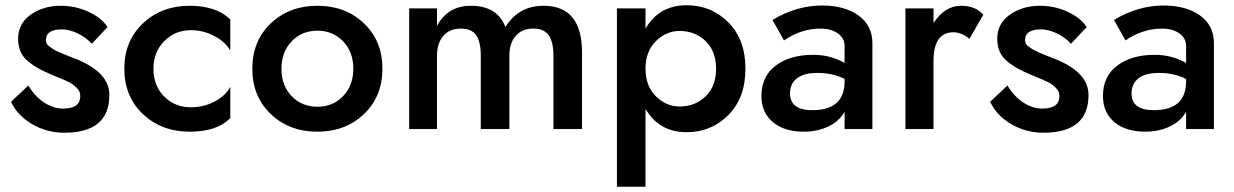

<svg xmlns="http://www.w3.org/2000/svg" viewBox="-20 -492 4705 732"><path d="M88 -166Q113 -124 148.5 -101Q184 -78 220 -78Q286 -78 286 -125Q286 -134 283 -142Q280 -150 272.5 -157Q265 -164 259 -169Q253 -174 240.5 -180Q228 -186 221 -189Q214 -192 197.5 -198.5Q181 -205 175 -208Q147 -220 128.5 -230Q110 -240 89.5 -256Q69 -272 59 -294Q49 -316 49 -344Q49 -402 97 -436Q145 -470 212 -470Q268 -470 317.5 -447Q367 -424 390 -389L330 -325Q309 -349 276.5 -364.5Q244 -380 216 -380Q155 -380 155 -339Q155 -332 158 -326Q161 -320 168.5 -314.5Q176 -309 183 -304.5Q190 -300 202.5 -294.5Q215 -289 223.5 -285.5Q232 -282 247 -276Q262 -270 270 -267Q397 -216 397 -130Q397 14 225 14Q158 14 102 -19Q46 -52 22 -104Z M565 -230Q565 -165 606 -124Q647 -83 708 -83Q757 -83 798.5 -105Q840 -127 858 -161V-42Q808 10 703 10Q596 10 525 -57Q454 -124 454 -230Q454 -336 525 -403Q596 -470 703 -470Q804 -470 858 -418V-299Q840 -332 797.5 -354.5Q755 -377 708 -377Q647 -377 606 -335Q565 -293 565 -230Z M1012.5 -57Q942 -124 942 -230Q942 -336 1012.5 -403Q1083 -470 1190 -470Q1297 -470 1367.5 -403Q1438 -336 1438 -230Q1438 -124 1367.5 -57Q1297 10 1190 10Q1083 10 1012.5 -57ZM1092 -334.5Q1053 -294 1053 -230Q1053 -166 1092 -125.5Q1131 -85 1190 -85Q1249 -85 1288 -125.5Q1327 -166 1327 -230Q1327 -294 1288 -334.5Q1249 -375 1190 -375Q1131 -375 1092 -334.5Z M2199 -292V0H2090V-280Q2090 -332 2072 -357.5Q2054 -383 2013 -383Q1970 -383 1946 -355Q1922 -327 1922 -280V0H1813V-280Q1813 -332 1795.5 -357.5Q1778 -383 1737 -383Q1694 -383 1670 -355Q1646 -327 1646 -280V0H1540V-460H1646V-393Q1687 -470 1775 -470Q1876 -470 1907 -389Q1957 -470 2052 -470Q2199 -470 2199 -292Z M2598 12Q2493 12 2441 -77V220H2332V-460H2441V-383Q2493 -472 2598 -472Q2692 -472 2757 -406.5Q2822 -341 2822 -230Q2822 -119 2757 -53.5Q2692 12 2598 12ZM2571 -374Q2520 -374 2480.5 -335Q2441 -296 2441 -230Q2441 -164 2480.5 -125Q2520 -86 2571 -86Q2630 -86 2670 -124.5Q2710 -163 2710 -230Q2710 -297 2670 -335.5Q2630 -374 2571 -374Z M2992 -136Q2992 -72 3077 -72Q3200 -72 3200 -182V-191Q3155 -214 3096 -214Q3045 -214 3018.5 -193.5Q2992 -173 2992 -136ZM2969 -338 2925 -416Q3017 -471 3114 -471Q3200 -471 3253 -433Q3306 -395 3306 -328V0H3200V-66Q3180 -30 3138.5 -10Q3097 10 3044 10Q2970 10 2926.5 -26.5Q2883 -63 2883 -126Q2883 -201 2937.5 -242Q2992 -283 3080 -283Q3146 -283 3200 -252V-316Q3200 -347 3174 -365Q3148 -383 3109 -383Q3035 -383 2969 -338Z M3676 -344Q3645 -369 3615 -369Q3539 -369 3539 -259V0H3432V-460H3539V-404Q3582 -470 3644 -470Q3699 -470 3729 -436Z M3821 -166Q3846 -124 3881.5 -101Q3917 -78 3953 -78Q4019 -78 4019 -125Q4019 -134 4016 -142Q4013 -150 4005.5 -157Q3998 -164 3992 -169Q3986 -174 3973.5 -180Q3961 -186 3954 -189Q3947 -192 3930.5 -198.5Q3914 -205 3908 -208Q3880 -220 3861.5 -230Q3843 -240 3822.5 -256Q3802 -272 3792 -294Q3782 -316 3782 -344Q3782 -402 3830 -436Q3878 -470 3945 -470Q4001 -470 4050.5 -447Q4100 -424 4123 -389L4063 -325Q4042 -349 4009.5 -364.5Q3977 -380 3949 -380Q3888 -380 3888 -339Q3888 -332 3891 -326Q3894 -320 3901.5 -314.5Q3909 -309 3916 -304.5Q3923 -300 3935.5 -294.5Q3948 -289 3956.5 -285.5Q3965 -282 3980 -276Q3995 -270 4003 -267Q4130 -216 4130 -130Q4130 14 3958 14Q3891 14 3835 -19Q3779 -52 3755 -104Z M4294 -136Q4294 -72 4379 -72Q4502 -72 4502 -182V-191Q4457 -214 4398 -214Q4347 -214 4320.5 -193.5Q4294 -173 4294 -136ZM4271 -338 4227 -416Q4319 -471 4416 -471Q4502 -471 4555 -433Q4608 -395 4608 -328V0H4502V-66Q4482 -30 4440.5 -10Q4399 10 4346 10Q4272 10 4228.5 -26.5Q4185 -63 4185 -126Q4185 -201 4239.5 -242Q4294 -283 4382 -283Q4448 -283 4502 -252V-316Q4502 -347 4476 -365Q4450 -383 4411 -383Q4337 -383 4271 -338Z"/></svg>

Font: Renner* Medium
Style: Medium
Weight: 500
Version: Version 003.000 ; ttfautohint (v0.97) -l 8 -r 50 -G 200 -x 1